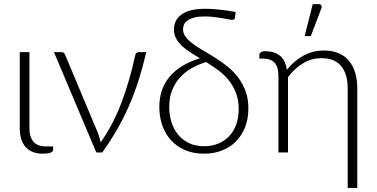

<svg xmlns="http://www.w3.org/2000/svg" viewBox="-20 -756 1868 952"><path d="M78 -497.5H126V-121Q126 -76.5 146 -53.2Q166 -30 208.5 -30H243.5V-14.5Q243.5 6 192.5 6Q136.5 6 107.2 -27Q78 -60 78 -118.5Z M705 -497.5Q687 -420 665.5 -353Q644 -286 617.2 -225.8Q590.5 -165.5 558.2 -110Q526 -54.5 487 0H457.5L247.5 -497.5H285Q292 -497.5 296.5 -493.8Q301 -490 302.5 -485.5L467 -93Q475 -70.5 479 -50Q541 -138 582 -246.5Q623 -355 650 -479.5Q651.5 -489.5 656.5 -493.5Q661.5 -497.5 667.5 -497.5Z M992 -31Q1030 -31 1061.5 -43.8Q1093 -56.5 1115.8 -80.2Q1138.5 -104 1151 -138.2Q1163.5 -172.5 1163.5 -215.5Q1163.5 -261.5 1149.5 -296.8Q1135.5 -332 1112.8 -359.8Q1090 -387.5 1061 -408.8Q1032 -430 1002 -448.5Q964.5 -437 931 -418.2Q897.5 -399.5 872.8 -372.2Q848 -345 833.5 -308.8Q819 -272.5 819 -226Q819 -187 829.8 -151.8Q840.5 -116.5 862 -89.8Q883.5 -63 916 -47Q948.5 -31 992 -31ZM1145.5 -670Q1144.5 -662 1140.8 -659.8Q1137 -657.5 1129.5 -657.5Q1125.5 -657.5 1112.2 -660.2Q1099 -663 1080.2 -666Q1061.5 -669 1039.2 -671.8Q1017 -674.5 996 -674.5Q966 -674.5 945.2 -669.5Q924.5 -664.5 911.8 -656Q899 -647.5 893.2 -636Q887.5 -624.5 887.5 -611.5Q887.5 -590 901.5 -572Q915.5 -554 938.2 -537.5Q961 -521 990 -504.2Q1019 -487.5 1049.5 -468Q1080 -448.5 1109 -425.2Q1138 -402 1160.8 -372Q1183.5 -342 1197.5 -304.2Q1211.5 -266.5 1211.5 -218.5Q1211.5 -167 1195.2 -125.5Q1179 -84 1150 -54.8Q1121 -25.5 1080.5 -9.8Q1040 6 992 6Q938 6 896.5 -12.2Q855 -30.5 826.8 -62Q798.5 -93.5 784.2 -135.8Q770 -178 770 -225.5Q770 -315.5 821.5 -376.2Q873 -437 971 -467Q945.5 -482 922.2 -497.2Q899 -512.5 881.2 -529.2Q863.5 -546 853 -565.8Q842.5 -585.5 842.5 -610.5Q842.5 -630.5 850.5 -649Q858.5 -667.5 876.8 -681.8Q895 -696 924.5 -704.2Q954 -712.5 997 -712.5Q1012 -712.5 1030.8 -711.5Q1049.5 -710.5 1069.8 -708.2Q1090 -706 1110.2 -703Q1130.5 -700 1148.5 -696.5Z M1266 -485Q1266 -491.5 1272.8 -496.8Q1279.5 -502 1295.5 -502Q1339.5 -502 1367.5 -480.2Q1395.5 -458.5 1402 -410Q1437 -453.5 1483.5 -479.5Q1530 -505.5 1586 -505.5Q1627 -505.5 1658.2 -492.5Q1689.5 -479.5 1710 -455Q1730.5 -430.5 1741 -396Q1751.5 -361.5 1751.5 -318V176H1704V-318Q1704 -388 1672 -427.8Q1640 -467.5 1574 -467.5Q1525 -467.5 1483 -442.5Q1441 -417.5 1408 -373.5V0H1360.5V-378.5Q1360.5 -424 1341.5 -444.8Q1322.5 -465.5 1283.5 -465.5H1266ZM1490.5 -577 1530.5 -735.5H1561Q1569.5 -735.5 1573.2 -729.2Q1577 -723 1573 -713.5L1521 -577Z"/></svg>

Font: Lato 2
Style: Regular
Weight: 300
Designer: Lukasz Dziedzic with Adam Twardoch and Botio Nikoltchev
Foundry: tyPoland Lukasz Dziedzic
Version: Version 2.015; 2015-08-06; http://www.latofonts.com/